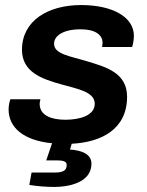

<svg xmlns="http://www.w3.org/2000/svg" viewBox="-20 -558 581 760"><path d="M196 182C247 182 342 167 342 90C342 52 304 37 257 34L264 11C381 5 483 -46 483 -175C483 -269 402 -292 326 -315C258 -336 194 -343 194 -385C194 -415 228 -442 299 -442C356 -442 386 -421 386 -388C386 -384 385 -379 384 -372H503C504 -374 510 -395 510 -416C510 -490 427 -538 301 -538C170 -538 67 -476 67 -361C67 -272 147 -245 223 -224C291 -205 355 -194 355 -147C355 -100 294 -84 239 -84C185 -84 137 -100 137 -147C137 -150 138 -159 140 -165H21C18 -157 14 -141 14 -125C14 -54 72 -2 186 9L163 77H207C235 77 244 83 244 95C244 119 226 125 196 125H105L96 174C125 179 163 182 196 182Z"/></svg>

Font: Archivo SemiBold
Style: Italic
Weight: 600
Italic angle: -10°
Designer: Hector Gatti
Foundry: Omnibus-Type
Version: Version 2.001